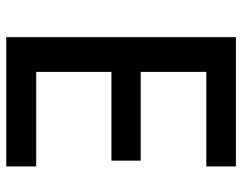

<svg xmlns="http://www.w3.org/2000/svg" viewBox="-98 -656 754 597"><g transform="rotate(90 278.5 -357.0)"><path d="M497 0H95V-714H497V-622H203V-418H479V-327H203V-93H497Z"/></g></svg>

Font: Noto Sans Arabic Med
Style: Regular
Weight: 500
Designer: Monotype Design Team, Nadine Chahine, Nizar Qandah and Khaled Hosny
Foundry: Monotype Imaging Inc.
Version: Version 2.012; ttfautohint (v1.8.4.7-5d5b)